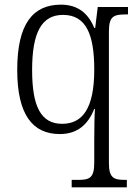

<svg xmlns="http://www.w3.org/2000/svg" viewBox="-20 -566 588 825"><path d="M288 239H525V207H519C470 207 448 200 448 135V-431C448 -497 469 -504 522 -504H530V-536H400L389 -446H385C360 -507 316 -546 242 -546C121 -546 54 -463 54 -266C54 -73 120 10 237 10C315 10 359 -33 385 -98H388C386 -74 385 -12 385 34V133C385 200 364 207 314 207H288ZM247 -34C156 -34 118 -108 118 -265C118 -427 159 -502 251 -502C352 -502 385 -414 385 -267C385 -99 334 -34 247 -34Z"/></svg>

Font: Noto Serif Sinhala SemiCondensed Light
Style: Regular
Weight: 300
Width: 4
Designer: Jelle Bosma - Monotype Design Team
Foundry: Monotype Imaging Inc.
Version: Version 2.007